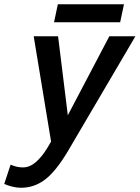

<svg xmlns="http://www.w3.org/2000/svg" viewBox="-102 -690 659 906"><path d="M-82 178 -52 87Q-38 93 -24 96.5Q-10 100 6 100Q38 100 67 75Q96 50 122 7L139 -22L57 -519H172L218 -146L414 -519H537L218 24Q162 118 111 157Q60 196 -3 196Q-24 196 -45 190.5Q-66 185 -82 178ZM153 -585 171 -670H483L465 -585Z"/></svg>

Font: Radio Canada Medium
Style: Italic
Weight: 500
Italic angle: -12°
Designer: Charles Daoud, Etienne Aubert Bonn, Alexandre Saumier Demers, Jacques Le Bailly
Foundry: Radio-Canada
Version: Version 2.104; ttfautohint (v1.8.4.7-5d5b);gftools[0.9.28.de